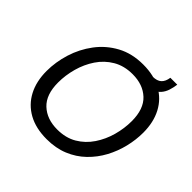

<svg xmlns="http://www.w3.org/2000/svg" viewBox="-198 -980 1179 1179"><g transform="rotate(45 392.0 -390.0)"><path d="M68 -284Q68 -362 92.5 -441Q117 -520 166.5 -586Q216 -652 289.5 -692Q363 -732 460 -732Q554 -732 620 -695.5Q686 -659 721 -592.5Q756 -526 756 -436Q756 -374 740.5 -310Q725 -246 694 -188.5Q663 -131 616 -85.5Q569 -40 506 -14Q443 12 364 12Q270 12 204 -24.5Q138 -61 103 -127.5Q68 -194 68 -284ZM168 -284Q168 -179 223 -127.5Q278 -76 368 -76Q442 -76 496 -108Q550 -140 585.5 -193Q621 -246 638.5 -309.5Q656 -373 656 -436Q656 -541 601 -592.5Q546 -644 456 -644Q383 -644 328.5 -612Q274 -580 238.5 -527Q203 -474 185.5 -410.5Q168 -347 168 -284ZM544 -652 552 -720Q591 -720 610.5 -738Q630 -756 635 -792H695Q691 -762 682.5 -736.5Q674 -711 657.5 -692Q641 -673 613.5 -662.5Q586 -652 544 -652Z"/></g></svg>

Font: Kufam
Style: Italic
Weight: 400
Italic angle: -11°
Designer: Artur Schmal
Foundry: Original Type
Version: Version 1.301; ttfautohint (v1.8.3)